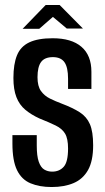

<svg xmlns="http://www.w3.org/2000/svg" viewBox="-20 -746 424 773"><path d="M188 7Q139 7 103 -8Q67 -23 48.5 -61Q30 -99 30 -168V-202Q54 -202 79 -202Q104 -202 128 -202V-160Q128 -118 136 -95Q144 -72 158 -63.5Q172 -55 190 -55Q219 -55 236.5 -74.5Q254 -94 254 -148Q254 -188 242 -208Q230 -228 204.5 -240.5Q179 -253 139 -269Q106 -284 82 -304Q58 -324 46 -355Q34 -386 34 -432Q34 -488 48.5 -523.5Q63 -559 98 -575.5Q133 -592 192 -592Q268 -592 308 -557.5Q348 -523 348 -457V-388Q325 -388 301.5 -388Q278 -388 254 -388V-429Q254 -475 239.5 -495.5Q225 -516 193 -516Q160 -516 145.5 -496.5Q131 -477 131 -435Q131 -399 145 -379.5Q159 -360 181.5 -349Q204 -338 228 -329Q273 -312 301 -294Q329 -276 342 -246Q355 -216 355 -161Q355 -98 334.5 -61.5Q314 -25 276.5 -9Q239 7 188 7ZM71 -630 164 -726H220L314 -631H249L193 -678L138 -630Z"/></svg>

Font: Alumni Sans SemiBold
Style: Regular
Weight: 600
Designer: Robert E. Leuschke
Foundry: Robert E. Leuschke
Version: Version 1.018